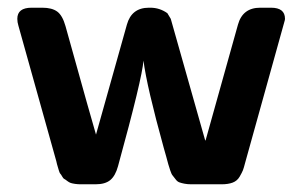

<svg xmlns="http://www.w3.org/2000/svg" viewBox="-20 -478 784 498"><path d="M24.9 -429.2Q24.9 -458 62 -458H89.8Q114.7 -458 128.4 -448Q142.1 -438 149.9 -410.2Q221.7 -152.3 229 -128.9L309.1 -414.1Q321.3 -458 366.2 -458H370.1Q394 -458 414.1 -443.8L422.9 -429.2L512.2 -113.8H513.2L597.2 -414.1Q609.4 -458 654.8 -458H683.1Q719.2 -458 719.2 -429.2Q719.2 -426.3 717.5 -421.1Q715.8 -416 715.8 -415L616.2 -57.1Q612.3 -42 610.1 -36.4Q607.9 -30.8 601.6 -19.8Q595.2 -8.8 583.5 -4.4Q571.8 0 555.2 0H476.1Q466.3 0 458.7 -1.5Q451.2 -2.9 445.6 -4.9Q439.9 -6.8 435.5 -12.9Q431.2 -19 428 -22.5Q424.8 -25.9 421.4 -36.4Q418 -46.9 416.5 -52Q415 -57.1 411.1 -72Q407.2 -86.9 404.8 -94.2Q360.8 -253.4 352.1 -320.8Q349.1 -275.9 286.1 -46.9Q279.3 -22 266.1 -11Q252.9 0 228 0H189Q182.1 0 175 -1Q168 -2 163.6 -3.4Q159.2 -4.9 154.5 -8.5Q149.9 -12.2 147 -13.7Q144 -15.1 141.1 -20.5Q138.2 -25.9 136.5 -27.3Q134.8 -28.8 132.8 -35.4Q130.9 -42 130.4 -43.5Q129.9 -44.9 127.9 -52Q126 -59.1 126 -60.1L27.8 -411.1Q24.9 -420.4 24.9 -429.2Z"/></svg>

Font: CMU Sans Serif
Style: Bold
Weight: 700
Version: Version 0.7.0